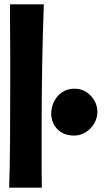

<svg xmlns="http://www.w3.org/2000/svg" viewBox="-20 -861 476 881"><path d="M181 -841Q176 -702 173.5 -559Q171 -416 171 -255Q171 -187 171 -145.5Q171 -104 171 -77.5Q171 -51 171.5 -34.5Q172 -18 172 0H22Q25 -88 26 -206Q27 -324 27 -480Q27 -548 27 -595.5Q27 -643 26.5 -682Q26 -721 26 -757.5Q26 -794 26 -841ZM322 -454Q347 -454 366.5 -444Q386 -434 399.5 -418.5Q413 -403 420 -384.5Q427 -366 427 -349Q427 -327 418.5 -307Q410 -287 395.5 -272Q381 -257 361.5 -248Q342 -239 321 -239Q294 -239 274 -247.5Q254 -256 241 -270.5Q228 -285 221.5 -303Q215 -321 215 -340Q215 -360 222 -380.5Q229 -401 242.5 -417.5Q256 -434 276 -444Q296 -454 322 -454Z"/></svg>

Font: Ranchers
Style: Regular
Weight: 400
Designer: Pablo Impallari, Brenda Gallo
Foundry: Pablo Impallari, Brenda Gallo
Version: Version 1.000; ttfautohint (v0.8) -G 200 -r 50